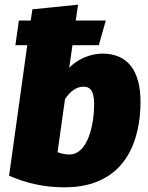

<svg xmlns="http://www.w3.org/2000/svg" viewBox="-20 -784 635 824"><path d="M419 -554C369 -554 312 -530 277 -493L291 -590H404L434 -696H305L315 -764L119 -744L112 -696H61L46 -590H97L19 -30C89 1 168 20 256 20C526 20 583 -191 583 -347C583 -478 530 -554 419 -554ZM278 -121C257 -121 240 -126 227 -131L259 -359C284 -396 311 -412 338 -412C363 -412 384 -400 384 -338C384 -249 357 -121 278 -121Z"/></svg>

Font: Fira Sans Heavy
Style: Italic
Weight: 900
Italic angle: -8°
Designer: bBox Type GmbH & Carrois Corporate GbR & Edenspiekermann AG
Foundry: bBox Type GmbH & Carrois Corporate GbR & Edenspiekermann AG
Version: Version 4.301;PS 004.301;hotconv 1.0.88;makeotf.lib2.5.64775